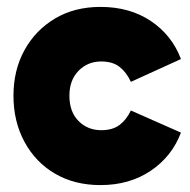

<svg xmlns="http://www.w3.org/2000/svg" viewBox="-20 -523 551 556"><path d="M271 13Q196 13 139.5 -20Q83 -53 51 -112Q19 -171 19 -246Q19 -320 51 -378Q83 -436 139.5 -469.5Q196 -503 271 -503Q356 -503 417 -462Q478 -421 504 -352L359 -286Q346 -314 326 -329.5Q306 -345 273 -345Q234 -345 207.5 -318Q181 -291 181 -246Q181 -199 207.5 -172.5Q234 -146 273 -146Q306 -146 326 -161Q346 -176 359 -203L504 -139Q478 -70 416.5 -28.5Q355 13 271 13Z"/></svg>

Font: Gabarito ExtraBold
Style: Regular
Weight: 800
Designer: Leandro Assis / Alvaro Franca / Felipe Casaprima
Foundry: Naipe Foundry
Version: Version 1.000